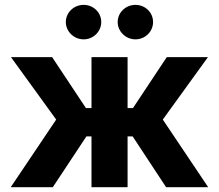

<svg xmlns="http://www.w3.org/2000/svg" viewBox="-20 -785 918 805"><path d="M24.9 0H201.3L342.3 -213.1H363.6V0H514.9V-213.1H536.2L676.5 0H853L662.6 -283.7L851.9 -545.5H679.3L537.6 -332H514.9V-545.5H363.6V-332H340.2L198.5 -545.5H25.9L215.6 -283.7ZM256 -692.5C256 -653.1 289.8 -620 330.6 -620C371.8 -620 404.5 -653.1 404.5 -692.5C404.5 -732.6 371.8 -764.6 330.6 -764.6C289.8 -764.6 256 -732.6 256 -692.5ZM473.4 -692.5C473.4 -653.1 507.1 -620 547.9 -620C589.1 -620 621.8 -653.1 621.8 -692.5C621.8 -732.6 589.1 -764.6 547.9 -764.6C507.1 -764.6 473.4 -732.6 473.4 -692.5Z"/></svg>

Font: Margiela Sans
Style: Bold
Weight: 700
Designer: Stefan Endress, Andreas Faust
Version: Version 1.100;FEAKit 1.0